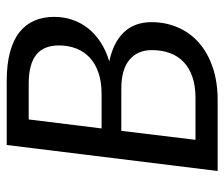

<svg xmlns="http://www.w3.org/2000/svg" viewBox="-69 -613 682 584"><g transform="rotate(-90 272.0 -321.0)"><path d="M43.9 0 123 -641.6H316.9Q368.2 -641.6 405.3 -631.6Q442.4 -621.6 466.1 -602.8Q489.7 -584 501.2 -557.4Q512.7 -530.8 512.7 -497.6Q512.7 -469.2 504.2 -443.1Q495.6 -417 478.8 -395.3Q461.9 -373.5 436.5 -356.7Q411.1 -339.8 377.4 -329.6Q436.5 -316.9 466.6 -284.4Q496.6 -252 496.6 -201.2Q496.6 -157.2 480.2 -120.1Q463.9 -83 433.3 -56.4Q402.8 -29.8 358.9 -14.9Q314.9 0 259.8 0ZM166 -293 138.7 -67.4H266.6Q302.7 -67.4 329.8 -76.7Q356.9 -85.9 375.2 -103.3Q393.6 -120.6 402.6 -145.3Q411.6 -169.9 411.6 -200.2Q411.6 -243.2 382.3 -268.1Q353 -293 293.9 -293ZM173.3 -353H278.3Q314.9 -353 342.8 -362.5Q370.6 -372.1 388.9 -389.2Q407.2 -406.2 416.5 -430.2Q425.8 -454.1 425.8 -482.9Q425.8 -529.3 397.2 -552Q368.7 -574.7 309.1 -574.7H200.7Z"/></g></svg>

Font: Carlito
Style: Italic
Weight: 400
Italic angle: -7°
Designer: Lukasz Dziedzic
Foundry: tyPoland Lukasz Dziedzic
Version: Version 1.104